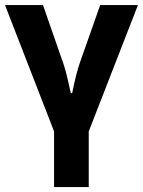

<svg xmlns="http://www.w3.org/2000/svg" viewBox="-20 -527 573 770"><path d="M335.9 223.1H196.8V0L0 -506.8H152.3L231.9 -278.3Q244.1 -245.1 257.8 -180.7L264.2 -153.3H269.5Q285.6 -234.9 301.3 -278.3L381.8 -506.8H533.2L335.9 0Z"/></svg>

Font: Bpm'online Open Sans
Style: Bold
Weight: 700
Foundry: Ascender Corporation
Version: Version 1.10